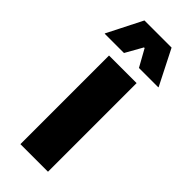

<svg xmlns="http://www.w3.org/2000/svg" viewBox="-249 -720 753 753"><g transform="rotate(45 128.0 -343.5)"><path d="M51.5 0V-491.5H204.5V0ZM52.5 -687H203L276.5 -542V-540H169L129.5 -611H126L86 -540H-21V-542Z"/></g></svg>

Font: Anek Latin Medium
Style: Bold
Weight: 700
Version: Version 1.003